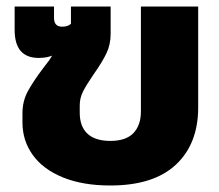

<svg xmlns="http://www.w3.org/2000/svg" viewBox="-20 -555 674 590"><path d="M49 -179V-207Q49 -244 65.5 -274.5Q82 -305 113 -346Q134 -372 140 -384Q123 -377 99 -377Q25 -377 25 -463V-535H146V-500Q146 -473 171 -473Q189 -473 198 -482V-535H320V-451Q320 -418 307 -391Q294 -364 268 -327Q246 -295 235.5 -274.5Q225 -254 225 -231V-209Q225 -166 249 -144Q273 -122 319 -122Q367 -122 390 -146Q413 -170 413 -213V-535H589V-225Q589 -113 520.5 -49Q452 15 319 15Q234 15 173 -10Q112 -35 80.5 -79Q49 -123 49 -179Z"/></svg>

Font: Prompt
Style: Bold
Weight: 700
Designer: Katatrad Team
Foundry: CadsonDemak
Version: Version 1.000